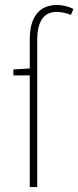

<svg xmlns="http://www.w3.org/2000/svg" viewBox="-20 -754 316 774"><path d="M100 0H130V-592C130 -664 154 -706 208 -706C226 -706 246 -702 266 -694L276 -718C256 -728 230 -734 210 -734C142 -734 100 -690 100 -596V-478L34 -474V-450H100Z"/></svg>

Font: Source Sans Pro ExtraLight
Style: Regular
Weight: 200
Designer: Paul D. Hunt
Foundry: Adobe Systems Incorporated
Version: Version 3.006;hotconv 1.0.111;makeotfexe 2.5.65597